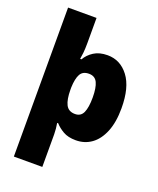

<svg xmlns="http://www.w3.org/2000/svg" viewBox="-177 -865 998 1211"><g transform="rotate(20 321.5 -260.0)"><path d="M600 -278Q600 -184 573.5 -119.5Q547 -55 501.5 -22.5Q456 10 397 10Q345 10 311.5 -9.5Q278 -29 257 -53H250Q253 -38 255 -16.5Q257 5 257 21V240H66V-760H257V-592Q257 -552 254 -524.5Q251 -497 248 -482H257Q276 -516 312.5 -539.5Q349 -563 404 -563Q490 -563 545 -490.5Q600 -418 600 -278ZM406 -280Q406 -345 390 -379Q374 -413 333 -413Q292 -413 275.5 -383Q259 -353 257 -293V-279Q257 -213 274.5 -178.5Q292 -144 336 -144Q375 -144 390.5 -178.5Q406 -213 406 -280Z"/></g></svg>

Font: Noto Sans Black
Style: Regular
Weight: 900
Designer: Monotype Design Team
Foundry: Monotype Imaging Inc.
Version: Version 2.007